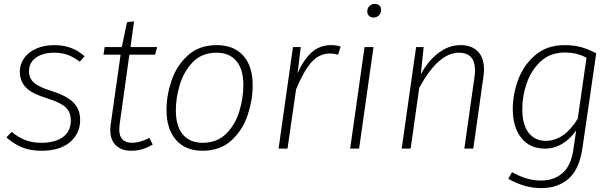

<svg xmlns="http://www.w3.org/2000/svg" viewBox="-20 -764 3157 987"><path d="M415 -475 390 -447Q360 -470 329 -481.5Q298 -493 259 -493Q200 -493 164.5 -467.5Q129 -442 129 -397Q129 -362 154.5 -339Q180 -316 246 -296Q324 -271 358 -236.5Q392 -202 392 -147Q392 -78 340 -33.5Q288 11 194 11Q134 11 91 -7.5Q48 -26 13 -58L40 -86Q74 -58 110 -44Q146 -30 193 -30Q263 -30 303.5 -59.5Q344 -89 344 -144Q344 -187 318 -212Q292 -237 221 -259Q143 -283 112.5 -315Q82 -347 82 -396Q82 -434 104 -465Q126 -496 166 -514Q206 -532 259 -532Q306 -532 344 -518Q382 -504 415 -475Z M595 -125Q593 -105 593 -98Q593 -30 660 -30Q698 -30 748 -55L765 -21Q712 11 655 11Q605 11 576 -16.5Q547 -44 547 -95Q547 -114 549 -124L600 -483H512L518 -522H606L633 -650L669 -654L651 -522H788L777 -483H645Z M836 -199Q836 -274 862 -350.5Q888 -427 946 -479.5Q1004 -532 1094 -532Q1182 -532 1230.5 -478Q1279 -424 1279 -325Q1279 -251 1253.5 -173.5Q1228 -96 1170 -42.5Q1112 11 1021 11Q934 11 885 -44.5Q836 -100 836 -199ZM1231 -327Q1231 -408 1195 -450.5Q1159 -493 1093 -493Q1018 -493 971.5 -445Q925 -397 904.5 -329Q884 -261 884 -196Q884 -115 920 -72.5Q956 -30 1022 -30Q1096 -30 1143 -77Q1190 -124 1210.5 -192.5Q1231 -261 1231 -327Z M1731 -525 1718 -483Q1696 -489 1677 -489Q1620 -489 1580 -443Q1540 -397 1502 -305L1458 0H1412L1486 -522H1526L1510 -388Q1541 -458 1582.5 -495Q1624 -532 1681 -532Q1710 -532 1731 -525Z M1900 -522 1826 0H1780L1854 -522ZM1868 -705Q1868 -722 1879 -733Q1890 -744 1907 -744Q1922 -744 1930.5 -735.5Q1939 -727 1939 -713Q1939 -696 1928 -685Q1917 -674 1901 -674Q1886 -674 1877 -682.5Q1868 -691 1868 -705Z M2468 -407Q2468 -389 2465 -369L2413 0H2367L2419 -367Q2422 -387 2422 -402Q2422 -493 2339 -493Q2233 -493 2135 -312L2091 0H2045L2119 -522H2158L2143 -382Q2183 -454 2235.5 -493Q2288 -532 2347 -532Q2405 -532 2436.5 -499.5Q2468 -467 2468 -407Z M3045 -490 2974 -2Q2958 107 2902.5 155Q2847 203 2763 203Q2676 203 2593 155L2612 121Q2648 141 2684 152.5Q2720 164 2762 164Q2827 164 2871.5 126Q2916 88 2928 1L2942 -94Q2912 -50 2870.5 -25Q2829 0 2781 0Q2704 0 2660 -55Q2616 -110 2616 -204Q2616 -279 2644 -354.5Q2672 -430 2732 -481Q2792 -532 2882 -532Q2931 -532 2968 -521.5Q3005 -511 3045 -490ZM2665 -201Q2665 -124 2697 -82Q2729 -40 2786 -40Q2880 -40 2950 -154L2995 -467Q2947 -494 2883 -494Q2808 -494 2759 -448Q2710 -402 2687 -334.5Q2664 -267 2665 -201Z"/></svg>

Font: Fira Sans ExtraLight
Style: Italic
Weight: 275
Italic angle: -8°
Designer: Carrois Corporate & Edenspiekermann AG
Foundry: Carrois Corporate GbR & Edenspiekermann AG
Version: Version 4.203